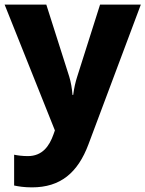

<svg xmlns="http://www.w3.org/2000/svg" viewBox="-20 -569 628 829"><path d="M0 -549 217 -6 211 11C193 62 163 105 100 105C77 105 55 102 41 99V232C60 236 84 240 118 240C241 240 316 177 362 54L588 -549H412L313 -237C306 -215 300 -190 296 -159H293C291 -187 286 -215 279 -238L180 -549Z"/></svg>

Font: Noto Sans Bengali UI ExtraBold
Style: Regular
Weight: 800
Designer: Jelle Bosma - Monotype Design Team
Foundry: Monotype Imaging Inc.
Version: Version 2.003